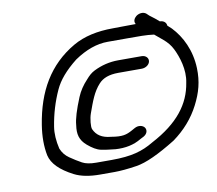

<svg xmlns="http://www.w3.org/2000/svg" viewBox="-76 -798 966 853"><g transform="rotate(-10 407.5 -371.5)"><path d="M653 -605.3C661.8 -598.2 675 -587.1 690.4 -574.1C706.5 -560.4 720.3 -544.1 729.6 -525C747.5 -488.8 768.7 -426.9 756.4 -369.7L756.4 -369.3L756.3 -369C741.6 -276.4 683.5 -199.1 562.5 -135.4L562 -135.1L561.5 -134.8C510.5 -104.4 461.6 -89.5 370.4 -89.5H301.2C273.7 -89.5 253.2 -93.9 238.8 -101.7C222.1 -110.8 204.6 -121.7 186.4 -134.3C169.8 -145.8 158.1 -160.3 150.2 -179.6C141.7 -215.3 139.5 -249.7 144.2 -279C153.1 -335.3 169.2 -388.7 192.3 -439.1C210.2 -478.3 242.4 -516.3 292.9 -556.2C345.2 -591.9 395.5 -609.5 444.3 -609.5H536.7C581 -609.5 618.8 -610.1 653 -605.3ZM693.3 -658.3 692.1 -658.5H688.6C684 -662.7 675.8 -669.7 669.4 -674.7L646.3 -692.3L636.1 -702L635.9 -702.2C622.1 -714.2 601.1 -709.6 589.4 -700.1C579.2 -691.8 572.5 -677.8 580.8 -665.6C548 -665.7 502.9 -664.5 476.4 -664.5C407 -664.5 345.7 -651.1 297 -623C177.9 -554.1 115.3 -443.8 91.9 -296.1C84 -246.4 84 -201.2 92.1 -159.7C101 -121 134.3 -87.6 193.4 -57.1C223.3 -41.8 262 -34.5 308.9 -34.5H374.1C400.6 -34.5 433.8 -37.6 474.1 -43.7C518.8 -50.5 578.6 -78.5 655.9 -126.2C708.2 -163.9 748.5 -210 776.1 -264C803.1 -316.7 816.5 -364.3 814.5 -425.3C811.8 -506.9 778.1 -573.1 735.6 -617.8C728.5 -624.6 723.2 -629.2 717.7 -634.2C716.8 -647.6 707.1 -656.4 693.3 -658.3ZM581.4 -520.5H475.8C437.4 -520.5 400.1 -511.6 365 -494C350.4 -486.6 339 -476.7 325.2 -460.6C305.2 -439.5 289 -415.4 278.4 -389.6C256.6 -336.5 244.5 -297.5 242.3 -269.6C236.1 -229.3 242.9 -201.5 273.2 -175.7C294.2 -157.9 312.9 -146.3 331.9 -142.4C359.7 -136.7 370.4 -137 394.1 -133.7L394.7 -133.6L395.4 -133.5C440 -130.6 479.3 -138.4 512.7 -159L528.1 -166.8L528.4 -167C547.4 -177.8 548.8 -195.6 540.8 -205.9C533 -216 514.1 -221.4 495.9 -211.1L481.5 -203.1C454.7 -188.3 435.7 -182.7 385.8 -191.3L385.2 -191.4L384.6 -191.4C345.6 -195.1 321.4 -210.5 308.6 -239.6C304 -249.9 307.6 -287.4 315.5 -309.3C334.3 -361.8 348.1 -401.4 378.1 -434C396.9 -454.5 424.8 -465.5 467.1 -465.5H572.7C590 -465.5 607.5 -476.8 610 -492.5C612.4 -507.4 600.1 -520.5 581.4 -520.5Z"/></g></svg>

Font: MewTooHand
Style: BdWideIta
Weight: 400
Designer: Mew Too, Robert Jablonski
Version: Version 0.77